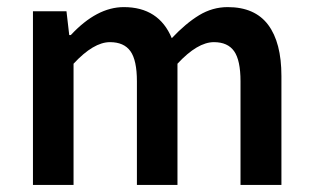

<svg xmlns="http://www.w3.org/2000/svg" viewBox="-20 -523 883 543"><path d="M73.2 0V-491.2H168L175.8 -423.8H180.2Q253.9 -502.9 330.1 -502.9Q429.2 -502.9 465.8 -415Q505.4 -457 543.2 -480Q581.1 -502.9 624 -502.9Q700.7 -502.9 738.3 -452.9Q775.9 -402.8 775.9 -308.1V0H660.2V-293Q660.2 -352.5 642.1 -378.2Q624 -403.8 585 -403.8Q538.6 -403.8 481.9 -342.8V0H367.2V-293Q367.2 -352.5 348.9 -378.2Q330.6 -403.8 291 -403.8Q244.6 -403.8 188 -342.8V0Z"/></svg>

Font: Source Sans Pro Semibold
Style: Regular
Weight: 600
Designer: Paul D. Hunt
Foundry: Adobe Systems Incorporated
Version: Version 2.020;PS 2.0;hotconv 1.0.86;makeotf.lib2.5.63406